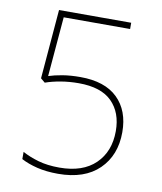

<svg xmlns="http://www.w3.org/2000/svg" viewBox="-77 -804 662 786"><g transform="rotate(10 254.5 -411.5)"><path d="M239 -487Q341 -487 394 -435.5Q447 -384 447 -294Q447 -198 387 -139.5Q327 -81 217 -81Q168 -81 129.5 -90.5Q91 -100 63 -115V-145Q92 -129 130 -118Q168 -107 218 -107Q315 -107 367.5 -158Q420 -209 420 -294Q420 -371 375 -416Q330 -461 237 -461Q198 -461 162.5 -455Q127 -449 99 -439L81 -454L105 -742H405V-716H129L108 -468Q132 -476 165 -481.5Q198 -487 239 -487Z"/></g></svg>

Font: Noto Sans Telugu UI SemiCondensed Thin
Style: Regular
Weight: 100
Width: 4
Designer: Jelle Bosma - Monotype Design Team
Foundry: Monotype Imaging Inc.
Version: Version 2.005; ttfautohint (v1.8.4.7-5d5b)